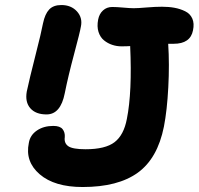

<svg xmlns="http://www.w3.org/2000/svg" viewBox="-20 -773 793 767"><path d="M166 -315.9Q122.6 -315.9 101.1 -340.6Q79.6 -365.2 86.9 -407.2Q97.7 -458 121.3 -550.5Q145 -643.1 151.9 -680.2Q159.7 -717.3 176.5 -735.1Q193.4 -752.9 225.1 -752.9Q264.2 -752.9 287.4 -727.5Q310.5 -702.1 303.2 -667Q299.8 -646 275.9 -556.6Q252 -467.3 238.8 -400.9Q222.2 -315.9 166 -315.9ZM310.1 -25.9Q197.8 -25.9 138.7 -76.7Q79.6 -127.4 95.2 -202.1Q100.1 -232.9 127.2 -251.5Q154.3 -270 192.9 -270Q219.7 -270 230 -257.1Q240.2 -244.1 238.8 -225.1Q235.4 -201.2 252.7 -189Q270 -176.8 321.8 -176.8Q400.9 -176.8 437.7 -205.1Q474.6 -233.4 486.8 -297.9Q508.3 -405.3 500 -588.9Q486.8 -587.9 464.8 -587.9Q446.3 -587.9 428.5 -593.8Q410.6 -599.6 395.5 -611.8Q380.4 -624 373.5 -645.5Q366.7 -667 372.1 -694.8Q376.5 -717.8 391.6 -731.4Q406.7 -745.1 428.2 -745.1Q445.3 -745.1 472.4 -742.7Q499.5 -740.2 514.2 -740.2Q531.2 -740.2 565.9 -743.2Q600.6 -746.1 627 -746.1Q654.8 -746.1 677.2 -741.9Q699.7 -737.8 719.7 -728Q739.7 -718.3 748.3 -698.7Q756.8 -679.2 751 -651.9Q740.7 -598.1 673.8 -598.1H651.9Q657.2 -516.6 652.3 -424.3Q647.5 -332 634.8 -267.1Q609.4 -140.1 530.3 -83Q451.2 -25.9 310.1 -25.9Z"/></svg>

Font: Shantell Sans Irregular Bouncy
Style: Bold Italic
Weight: 700
Italic angle: -11.31°
Designer: Stephen Nixon, Anya Danilova, Shantell Martin
Foundry: Arrow Type
Version: Version 1.006;[9816181b4]